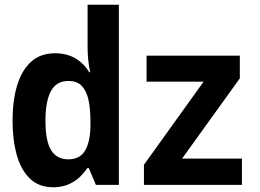

<svg xmlns="http://www.w3.org/2000/svg" viewBox="-20 -781 1100 811"><path d="M205 10Q144 10 106 -27Q68 -64 50.5 -127.5Q33 -191 33 -271Q33 -355 52 -419Q71 -483 110.5 -519.5Q150 -556 213 -556Q307 -556 357 -476H361Q355 -502 352.5 -530Q350 -558 350 -583V-761H482V0H385L355 -71H349Q294 10 205 10ZM268 -108Q318 -108 340 -146Q362 -184 362 -254V-270Q362 -320 354 -358Q346 -396 326 -417.5Q306 -439 269 -439Q218 -439 195 -396Q172 -353 172 -271Q172 -185 196 -146.5Q220 -108 268 -108ZM588 0V-85L840 -436H599V-546H993V-450L749 -111H1002V0Z"/></svg>

Font: Noto Sans Mono Condensed
Style: Bold
Weight: 700
Width: 3
Designer: Monotype Design Team
Foundry: Monotype Imaging Inc.
Version: Version 2.014